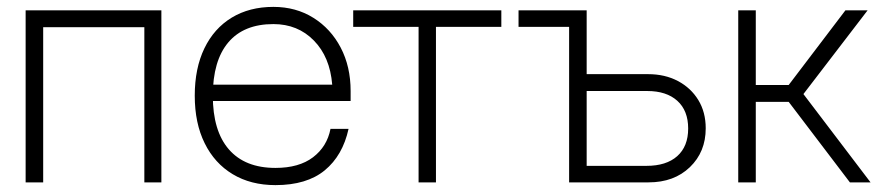

<svg xmlns="http://www.w3.org/2000/svg" viewBox="-20 -530 2578 558"><path d="M54.5 -500V0H105.5V-451H399.5V0H449V-500Z M546 -252Q546 -172 574.8 -113.8Q603.5 -55.5 656.2 -23.8Q709 8 780.5 8Q871.5 8 923.8 -35Q976 -78 993 -155.5H940.5Q930.5 -104 889.8 -73Q849 -42 780.5 -42Q692 -42 645.2 -95.8Q598.5 -149.5 598.5 -252Q598.5 -353.5 643.5 -406.8Q688.5 -460 774.5 -460Q845.5 -460 892.2 -412.2Q939 -364.5 945.5 -284H590V-236.5H999V-265.5Q999 -336.5 970.2 -391.5Q941.5 -446.5 890.8 -478.2Q840 -510 774.5 -510Q705 -510 653.5 -478.8Q602 -447.5 574 -389.5Q546 -331.5 546 -252Z M1437 -500H1006.5V-452H1196.5V0H1247V-452H1437Z M1634 0H1865Q1939 0 1985 -44.2Q2031 -88.5 2031 -157Q2031 -204 2009.5 -239.2Q1988 -274.5 1950.2 -294.5Q1912.5 -314.5 1863.5 -314.5H1685V-500H1487V-452H1634ZM1685 -48V-265.5H1861Q1917 -265.5 1948.5 -237Q1980 -208.5 1980 -156.5Q1980 -104.5 1948.2 -76.2Q1916.5 -48 1859 -48Z M2253.5 -258.5 2437 -500H2501.5L2309.5 -249.5L2310.5 -262.5L2510 0H2450ZM2125.5 -500H2176.5V-283H2280.5V-234H2176.5V0H2125.5Z"/></svg>

Font: Overused Grotesk Light
Style: Regular
Weight: 300
Designer: RandomMaerks
Version: Version 0.005